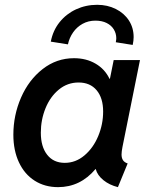

<svg xmlns="http://www.w3.org/2000/svg" viewBox="-20 -771 624 799"><path d="M35.6 -210.4Q35.6 -291.5 67.6 -365Q99.6 -438.5 157.5 -483.6Q215.3 -528.8 288.1 -528.8Q338.9 -528.8 377.7 -506.1Q416.5 -483.4 435.5 -443.4H437.5L453.1 -521H562.5L489.7 -159.7Q485.8 -140.1 485.8 -127.9Q485.8 -113.8 491.7 -104.5Q497.6 -95.2 511.2 -90.8L470.7 7.8Q435.5 -1 410.4 -21.2Q385.3 -41.5 378.4 -67.4H377.4Q314 7.8 221.7 7.8Q166.5 7.8 124.3 -19Q82 -45.9 58.8 -95.5Q35.6 -145 35.6 -210.4ZM409.2 -306.6Q409.2 -363.3 382.1 -395.5Q355 -427.7 307.1 -427.7Q260.7 -427.7 224.9 -398.2Q189 -368.7 169.4 -320.6Q149.9 -272.5 149.9 -218.8Q149.9 -160.6 176.3 -127Q202.6 -93.3 249.5 -93.3Q294.9 -93.3 331.5 -124.3Q368.2 -155.3 388.7 -204.6Q409.2 -253.9 409.2 -306.6ZM463.9 -611.8Q463.9 -631.8 453.6 -648.7Q443.4 -665.5 423.8 -675.3Q404.3 -685.1 377 -685.1Q347.7 -685.1 323.7 -671.9Q299.8 -658.7 284.2 -636.2Q268.6 -613.8 262.7 -586.4L191.4 -597.7Q200.2 -644 228 -678.7Q255.9 -713.4 296.6 -732.2Q337.4 -751 384.3 -751Q427.2 -751 461.9 -733.6Q496.6 -716.3 516.4 -685.8Q536.1 -655.3 536.1 -616.7Q536.1 -602.1 532.2 -584L461.9 -595.2Q463.9 -606 463.9 -611.8Z"/></svg>

Font: Reddit Sans Fudge SmBold Italic
Style: Regular
Weight: 600
Italic angle: -11.25°
Designer: Stephen Hutchings
Version: Version 1.013